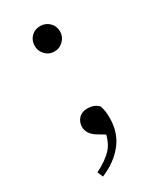

<svg xmlns="http://www.w3.org/2000/svg" viewBox="-175 -568 678 807"><g transform="rotate(-30 163.5 -164.0)"><path d="M76 176 65 149Q119 122 146 91.5Q173 61 181 5L193 40L145 11Q124 -1 114 -16Q104 -31 104 -48Q104 -72 119.5 -88.5Q135 -105 162 -105Q177 -105 190 -100.5Q203 -96 215 -84Q220 -69 222 -56Q224 -43 224 -24Q224 48 184 98Q144 148 76 176ZM163 -381Q137 -381 119.5 -399.5Q102 -418 102 -442Q102 -469 119.5 -486.5Q137 -504 163 -504Q189 -504 207 -486.5Q225 -469 225 -442Q225 -418 207 -399.5Q189 -381 163 -381Z"/></g></svg>

Font: Noto Serif KR
Style: Regular
Weight: 400
Designer: Ryoko NISHIZUKA  (kana & ideographs); Frank Grießhammer (Latin, Greek & Cyrillic); Wenlong ZHANG  (bopomofo); Sandoll Co
Foundry: Adobe
Version: Version 2.003-H1;hotconv 1.1.1;makeotfexe 2.6.0